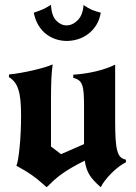

<svg xmlns="http://www.w3.org/2000/svg" viewBox="-20 -754 570 802"><path d="M18 -443Q39 -445 65 -449.5Q91 -454 117 -460Q143 -466 165 -472.5Q187 -479 200 -485Q198 -468 196.5 -454Q195 -440 194.5 -424Q194 -408 193.5 -389Q193 -370 193 -344V-142L235 -110L331 -152V-308Q331 -342 329.5 -364Q328 -386 323 -399Q318 -412 309.5 -418.5Q301 -425 286 -429V-442Q334 -445 380.5 -456Q427 -467 461 -484V-248Q461 -201 463 -171.5Q465 -142 470 -124Q475 -106 483.5 -98Q492 -90 506 -87V-76Q493 -70 477 -58Q461 -46 446 -31Q431 -16 419 -0.5Q407 15 401 28Q368 0 353.5 -24Q339 -48 334 -83Q304 -68 281.5 -55Q259 -42 240.5 -29Q222 -16 206.5 -2Q191 12 175 28Q155 10 139.5 -2.5Q124 -15 109.5 -25Q95 -35 80.5 -43.5Q66 -52 48 -62Q52 -68 55.5 -89Q59 -110 62 -140Q65 -170 66.5 -204.5Q68 -239 68 -271Q68 -307 65.5 -333.5Q63 -360 57 -379Q51 -398 41.5 -410.5Q32 -423 17 -432ZM401 -701Q396 -672 382.5 -650Q369 -628 349.5 -613Q330 -598 306.5 -590.5Q283 -583 259 -583Q236 -583 214 -590Q192 -597 173 -611.5Q154 -626 140.5 -648.5Q127 -671 121 -701Q133 -705 142.5 -708.5Q152 -712 160 -715.5Q168 -719 175.5 -723.5Q183 -728 193 -734Q195 -689 214.5 -668.5Q234 -648 258 -648Q283 -648 304.5 -669.5Q326 -691 329 -733Q349 -719 365 -712.5Q381 -706 401 -701Z"/></svg>

Font: New Rocker
Style: Regular
Weight: 400
Designer: Pablo Impallari, Brenda Gallo, Rodrigo Fuenzalida
Foundry: Pablo Impallari, Brenda Gallo, Rodrigo Fuenzalida
Version: Version 1.000; ttfautohint (v0.93) -l 8 -r 50 -G 200 -x 14 -